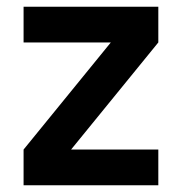

<svg xmlns="http://www.w3.org/2000/svg" viewBox="-20 -550 540 570"><path d="M50 0V-106L309 -424H50V-530H450V-424L191 -106H450V0Z"/></svg>

Font: Iosevka SS01
Style: Bold
Weight: 700
Monospace: yes
Designer: Belleve Invis
Foundry: Belleve Invis
Version: 2.3.3; ttfautohint (v1.8.3)